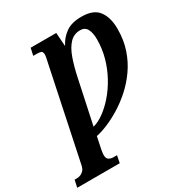

<svg xmlns="http://www.w3.org/2000/svg" viewBox="-285 -875 1190 1267"><g transform="rotate(-30 310.5 -242.0)"><path d="M-67 240 -55 185H-36Q-27 185 -12.5 180.5Q2 176 15 162.5Q28 149 33 120L178 -572Q188 -615 188 -626Q188 -651 175.5 -655Q163 -659 146 -659H117L129 -714H324L331 -613H333Q358 -662 402 -693Q446 -724 521 -724Q613 -724 650.5 -672.5Q688 -621 688 -536Q688 -451 664 -380Q640 -309 599 -251Q558 -193 507.5 -148Q457 -103 403.5 -70.5Q350 -38 301.5 -18Q253 2 216 9L197 100Q192 129 192 139Q192 169 208 177Q224 185 236 185H268L257 240ZM228 -55Q267 -65 309.5 -95.5Q352 -126 392.5 -172.5Q433 -219 465.5 -278Q498 -337 517 -404.5Q536 -472 536 -544Q536 -593 520.5 -622Q505 -651 469 -651Q421 -651 389 -617Q357 -583 336 -523.5Q315 -464 299 -388Z"/></g></svg>

Font: Noto Serif Condensed ExtraBold
Style: Italic
Weight: 800
Width: 3
Italic angle: -12°
Designer: Monotype Design Team
Foundry: Monotype Imaging Inc.
Version: Version 2.014; ttfautohint (v1.8.4.7-5d5b)